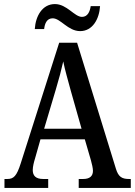

<svg xmlns="http://www.w3.org/2000/svg" viewBox="-20 -924 663 944"><path d="M374 -771C435 -771 468 -830 472 -894H426C422 -867 411 -841 383 -841C346 -841 309 -904 250 -904C188 -904 155 -845 151 -781H197C200 -808 210 -834 239 -834C278 -834 314 -771 374 -771ZM2 0H217V-44H192C156 -44 141 -60 141 -88C141 -105 147 -128 152 -144L179 -239H397L427 -136C432 -118 437 -97 437 -84C437 -58 421 -44 389 -44H367V0H623V-44H614C579 -44 562 -55 550 -94L359 -714H271L82 -121C62 -58 47 -44 16 -44H2ZM197 -291 255 -486C270 -536 282 -581 291 -622C299 -581 313 -534 328 -478L381 -291Z"/></svg>

Font: Noto Serif Ethiopic Condensed Medium
Style: Regular
Weight: 500
Width: 3
Designer: Monotype Design Team
Foundry: Monotype Imaging Inc.
Version: Version 2.102